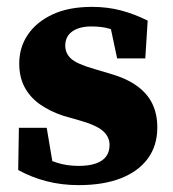

<svg xmlns="http://www.w3.org/2000/svg" viewBox="-20 -524 505 559"><path d="M209 15Q159 15 115 3.5Q71 -8 33 -29L35 -152H116L138 -21L86 -20V-77Q116 -60 145 -50.5Q174 -41 209 -41Q239 -41 259 -48Q279 -55 289 -68.5Q299 -82 299 -102Q299 -125 280.5 -142Q262 -159 213 -173L164 -187Q125 -200 96 -220.5Q67 -241 51.5 -270.5Q36 -300 36 -339Q36 -386 61 -423Q86 -460 133 -482Q180 -504 248 -504Q293 -504 332.5 -493.5Q372 -483 410 -464L403 -354H321L296 -472H348V-418Q322 -433 300 -440Q278 -447 246 -447Q211 -447 190.5 -432.5Q170 -418 170 -391Q170 -369 186.5 -353.5Q203 -338 255 -323L299 -310Q348 -296 378.5 -274Q409 -252 423.5 -222Q438 -192 438 -153Q438 -100 410.5 -62.5Q383 -25 332 -5Q281 15 209 15Z"/></svg>

Font: Source Serif 4 18pt
Style: Bold
Weight: 700
Designer: Frank Grießhammer
Foundry: Adobe Systems Incorporated
Version: Version 4.004;hotconv 1.0.116;makeotfexe 2.5.65601